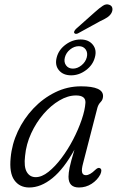

<svg xmlns="http://www.w3.org/2000/svg" viewBox="-20 -844 531 873"><path d="M358 -102.5Q350 -73.5 353.2 -60.5Q356.5 -47.5 370.5 -47.5Q388.5 -47.5 412.5 -71Q426 -84 434 -79.5Q446.5 -74 436 -50.5Q422.5 -25 396.5 -8.2Q370.5 8.5 339 8.5Q291.5 8.5 291.5 -40.5Q291.5 -57 296.5 -82Q301.5 -107 318.5 -163.5Q271 -77 218.5 -34.2Q166 8.5 113 8.5Q69 8.5 45.2 -24.8Q21.5 -58 28.5 -127Q34 -188.5 61 -246.5Q88 -304.5 131.8 -350.8Q175.5 -397 230.8 -424.2Q286 -451.5 348 -451.5Q450.5 -451.5 448.5 -406Q448 -390.5 437.8 -380.2Q427.5 -370 423 -354.5ZM94 -135Q88 -85.5 101.8 -62Q115.5 -38.5 142.5 -38.5Q170 -38.5 200.2 -62.5Q230.5 -86.5 259.8 -125.5Q289 -164.5 312.8 -210.2Q336.5 -256 351.5 -300Q366.5 -344 368.5 -377Q370 -410 325.5 -410Q288.5 -410 250 -387.2Q211.5 -364.5 178 -325.8Q144.5 -287 121.8 -237.8Q99 -188.5 94 -135ZM411.5 -789Q432.5 -808 448 -818Q463.5 -828 477.5 -822Q488.5 -818 490.8 -807.2Q493 -796.5 486.5 -784.5Q480 -773 467 -764.5Q454 -756 436 -748L334 -692Q322 -687 317.5 -694.5Q315.5 -698.5 318.8 -703.8Q322 -709 326 -713ZM303.5 -501.5Q267 -501.5 247.8 -524.8Q228.5 -548 238 -583.5Q247 -618 278.5 -641.2Q310 -664.5 346.5 -664.5Q382.5 -664.5 401.8 -641Q421 -617.5 411.5 -583.5Q402.5 -548.5 371 -525Q339.5 -501.5 303.5 -501.5ZM338.5 -634Q317.5 -634 299 -619.2Q280.5 -604.5 275 -583Q269.5 -562 280.2 -547Q291 -532 311.5 -532Q332 -532 350.5 -547Q369 -562 374.5 -583Q380 -604.5 369.5 -619.2Q359 -634 338.5 -634Z"/></svg>

Font: Fraunces 72pt S100 Light
Style: Italic
Weight: 300
Italic angle: -16°
Version: Version 1.000; ttfautohint (v1.8.3)